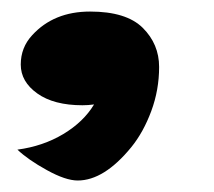

<svg xmlns="http://www.w3.org/2000/svg" viewBox="-20 -168 373 334"><path d="M36.1 -106.9Q73.7 -147.9 136.7 -147.9Q199.7 -147.9 228.3 -119.6Q256.8 -91.3 256.8 -51.5Q256.8 -11.7 243.2 25.1Q229.5 62 208.5 87.9Q161.1 146 115.2 146Q94.2 146 61.5 127.9Q28.8 109.9 10.3 92.3Q54.7 86.4 90.1 65.2Q125.5 43.9 143.6 13.7Q133.3 15.1 123.5 15.1Q73.7 15.1 44.9 -5.4Q16.1 -25.9 16.1 -55.7Q16.1 -85.4 36.1 -106.9Z"/></svg>

Font: Emblema One
Style: Regular
Weight: 400
Designer: Riccardo De Franceschi
Foundry: Riccardo De Franceschi
Version: Version 1.003